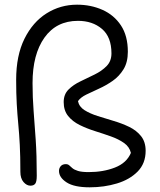

<svg xmlns="http://www.w3.org/2000/svg" viewBox="-20 -780 685 820"><path d="M363 20Q297 20 264.5 -1Q232 -22 232 -50Q232 -62 239.5 -70.5Q247 -79 261 -79Q270 -79 275.5 -74Q281 -69 289 -62Q297 -55 313 -50Q329 -45 359 -45Q421 -45 471 -64.5Q521 -84 539 -127Q533 -153 509.5 -169.5Q486 -186 453.5 -197.5Q421 -209 386 -220Q351 -231 320.5 -246Q290 -261 271 -284.5Q252 -308 252 -344Q252 -377 272.5 -397.5Q293 -418 323.5 -432.5Q354 -447 384.5 -462Q415 -477 435.5 -498Q456 -519 456 -552Q456 -622 415.5 -656.5Q375 -691 313 -691Q221 -691 170 -619.5Q119 -548 119 -425Q119 -364 123.5 -306.5Q128 -249 132.5 -183Q137 -117 137 -29Q137 -4 130.5 4.5Q124 13 110 13Q94 13 80.5 -2.5Q67 -18 67 -46Q67 -113 64.5 -161Q62 -209 58 -250.5Q54 -292 51.5 -336.5Q49 -381 49 -439Q49 -543 84.5 -614.5Q120 -686 179 -723Q238 -760 309 -760Q368 -760 417.5 -738Q467 -716 496.5 -671.5Q526 -627 526 -559Q526 -514 507.5 -484Q489 -454 461 -434.5Q433 -415 403 -401.5Q373 -388 348.5 -376Q324 -364 313 -348Q318 -324 341 -309.5Q364 -295 397 -284.5Q430 -274 465.5 -263.5Q501 -253 532 -238Q563 -223 582.5 -198.5Q602 -174 602 -136Q602 -82 568 -47.5Q534 -13 479.5 3.5Q425 20 363 20Z"/></svg>

Font: Shantell Sans Light
Style: Regular
Weight: 300
Designer: Stephen Nixon, Anya Danilova, Shantell Martin
Foundry: Arrow Type
Version: Version 1.011;[c5ecc13dd]